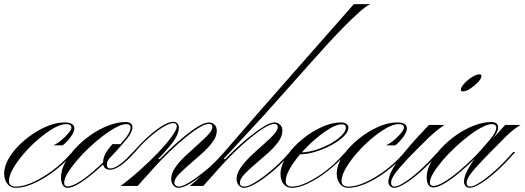

<svg xmlns="http://www.w3.org/2000/svg" viewBox="-63 -893 2520 922"><path d="M12 9Q-13 9 -28 -10.5Q-43 -30 -43 -60Q-43 -91 -25 -125Q-7 -159 23.5 -190.5Q54 -222 92 -248Q130 -274 170 -289.5Q210 -305 247 -305Q294 -305 294 -276Q294 -260 277 -236Q260 -212 238 -195H193Q213 -204 232.5 -220.5Q252 -237 266 -254Q280 -271 280 -280Q280 -297 254 -297Q229 -297 194 -277Q159 -257 121.5 -225Q84 -193 52 -156Q20 -119 0 -84Q-20 -49 -20 -24Q-20 3 14 3Q49 3 94.5 -17.5Q140 -38 187 -72.5Q234 -107 273 -151L284 -163H294L285 -154Q244 -106 195 -69.5Q146 -33 98.5 -12Q51 9 12 9Z M262 9Q246 9 238 -4.5Q230 -18 230 -43Q230 -75 249.5 -112Q269 -149 301.5 -183.5Q334 -218 374.5 -246Q415 -274 458.5 -290.5Q502 -307 540 -307Q573 -307 573 -281Q573 -258 543 -222Q513 -186 468 -138Q432 -101 392.5 -67.5Q353 -34 318.5 -12.5Q284 9 262 9ZM263 2Q281 2 312.5 -16.5Q344 -35 382.5 -68Q421 -101 463 -143Q508 -191 536 -225Q564 -259 564 -280Q564 -297 543 -297Q524 -297 494.5 -281.5Q465 -266 431.5 -240.5Q398 -215 365 -184Q332 -153 305 -121Q278 -89 261.5 -61.5Q245 -34 245 -15Q245 2 263 2ZM577 -154Q545 -118 516 -98Q487 -78 467 -78Q432 -78 432 -112Q432 -133 442 -152.5Q452 -172 477 -201H524L465 -135Q450 -121 450 -102Q450 -84 468 -84Q484 -84 510 -102Q536 -120 564 -151L576 -163H586Z M586 -163H576L588 -176Q642 -236 691 -272Q740 -308 769 -308Q781 -308 788.5 -300.5Q796 -293 796 -280Q796 -253 773.5 -219.5Q751 -186 696 -129H708L683 -95L598 0H516Q561 -33 608.5 -75.5Q656 -118 696.5 -160.5Q737 -203 761.5 -237Q786 -271 786 -285Q786 -302 768 -302Q753 -302 724 -285Q695 -268 661.5 -239.5Q628 -211 597 -176ZM794 9Q779 9 769 -3.5Q759 -16 759 -33Q759 -60 778.5 -88.5Q798 -117 828 -145Q858 -173 887.5 -199Q917 -225 937 -246.5Q957 -268 957 -283Q957 -298 940 -298Q922 -298 892 -279.5Q862 -261 825.5 -231Q789 -201 752 -165.5Q715 -130 683 -95H673Q705 -131 743 -167.5Q781 -204 818.5 -235Q856 -266 888 -285.5Q920 -305 941 -305Q955 -305 966.5 -295Q978 -285 978 -265Q978 -238 957.5 -210.5Q937 -183 907 -156Q877 -129 846.5 -103Q816 -77 795 -55Q774 -33 774 -15Q774 -8 780.5 -2.5Q787 3 795 3Q814 3 849 -19Q884 -41 926 -75.5Q968 -110 1003 -151L1015 -163H1025L1016 -154Q976 -108 932.5 -71.5Q889 -35 852.5 -13Q816 9 794 9Z M1204 -339 1185 -360 1636 -873H1715Q1695 -864 1662 -834.5Q1629 -805 1591 -766.5Q1553 -728 1516 -688Q1479 -648 1451 -616ZM1204 -339 1010 -129H1023L998 -95L913 0H848Q888 -32 932.5 -76Q977 -120 1015 -164L1185 -360ZM1108 9Q1094 9 1083.5 -3.5Q1073 -16 1073 -33Q1073 -60 1093 -88.5Q1113 -117 1142.5 -145Q1172 -173 1202 -199Q1232 -225 1251.5 -246.5Q1271 -268 1271 -283Q1271 -298 1254 -298Q1236 -298 1206 -279.5Q1176 -261 1139.5 -231Q1103 -201 1066 -165.5Q1029 -130 998 -95H987Q1019 -131 1057 -167.5Q1095 -204 1133.5 -235Q1172 -266 1203.5 -285.5Q1235 -305 1255 -305Q1269 -305 1281 -295Q1293 -285 1293 -265Q1293 -238 1272.5 -210.5Q1252 -183 1221.5 -156Q1191 -129 1160.5 -103Q1130 -77 1109.5 -55Q1089 -33 1089 -15Q1089 3 1110 3Q1129 3 1164.5 -19Q1200 -41 1241 -75.5Q1282 -110 1318 -151L1329 -163H1339L1330 -154Q1291 -108 1248 -71.5Q1205 -35 1167.5 -13Q1130 9 1108 9Z M1339 3Q1371 3 1413.5 -17.5Q1456 -38 1501.5 -72.5Q1547 -107 1585 -151L1597 -163H1607L1598 -154Q1557 -108 1509.5 -71Q1462 -34 1417 -12.5Q1372 9 1339 9Q1314 9 1299 -9Q1284 -27 1284 -58Q1284 -89 1302 -123Q1320 -157 1350.5 -189Q1381 -221 1419.5 -247.5Q1458 -274 1498 -289.5Q1538 -305 1575 -305Q1591 -305 1600.5 -298Q1610 -291 1610 -280Q1610 -260 1587.5 -238Q1565 -216 1529 -196.5Q1493 -177 1452.5 -164.5Q1412 -152 1375 -152L1384 -161Q1419 -162 1456 -174Q1493 -186 1525 -204Q1557 -222 1577.5 -242.5Q1598 -263 1598 -280Q1598 -296 1578 -296Q1554 -296 1520 -275.5Q1486 -255 1449 -223Q1412 -191 1380 -154Q1348 -117 1328.5 -82.5Q1309 -48 1309 -24Q1309 3 1339 3Z M1609 9Q1584 9 1569 -10.5Q1554 -30 1554 -60Q1554 -91 1572 -125Q1590 -159 1620.5 -190.5Q1651 -222 1689 -248Q1727 -274 1767 -289.5Q1807 -305 1844 -305Q1891 -305 1891 -276Q1891 -260 1874 -236Q1857 -212 1835 -195H1790Q1810 -204 1829.5 -220.5Q1849 -237 1863 -254Q1877 -271 1877 -280Q1877 -297 1851 -297Q1826 -297 1791 -277Q1756 -257 1718.5 -225Q1681 -193 1649 -156Q1617 -119 1597 -84Q1577 -49 1577 -24Q1577 3 1611 3Q1646 3 1691.5 -17.5Q1737 -38 1784 -72.5Q1831 -107 1870 -151L1881 -163H1891L1882 -154Q1841 -106 1792 -69.5Q1743 -33 1695.5 -12Q1648 9 1609 9Z M1830 9Q1818 9 1810 0.5Q1802 -8 1802 -20Q1802 -57 1848 -121.5Q1894 -186 1997 -293H2072Q2060 -286 2042 -272Q2024 -258 2002 -238Q1933 -171 1892 -127.5Q1851 -84 1833 -58Q1815 -32 1815 -16Q1815 3 1831 3Q1848 3 1880.5 -18Q1913 -39 1952 -74Q1991 -109 2028 -151L2040 -163H2049L2041 -154Q1999 -106 1958 -69.5Q1917 -33 1883 -12Q1849 9 1830 9ZM2238 -536Q2249 -536 2249 -529Q2249 -516 2232.5 -498.5Q2216 -481 2195.5 -467.5Q2175 -454 2160 -454Q2150 -454 2150 -462Q2150 -474 2166 -491.5Q2182 -509 2203 -522.5Q2224 -536 2238 -536Z M2018 7Q1986 7 1986 -43Q1986 -75 2005.5 -112Q2025 -149 2057.5 -183.5Q2090 -218 2130.5 -246Q2171 -274 2214.5 -290.5Q2258 -307 2296 -307Q2329 -307 2329 -281Q2329 -258 2299 -222Q2269 -186 2224 -138Q2188 -102 2148.5 -68.5Q2109 -35 2074.5 -14Q2040 7 2018 7ZM2019 0Q2037 0 2068.5 -18.5Q2100 -37 2139 -69.5Q2178 -102 2219 -143Q2264 -191 2292 -225Q2320 -259 2320 -280Q2320 -297 2299 -297Q2280 -297 2250.5 -281.5Q2221 -266 2187.5 -240.5Q2154 -215 2121 -184Q2088 -153 2061 -121Q2034 -89 2017.5 -61.5Q2001 -34 2001 -15Q2001 0 2019 0ZM2411 -163 2403 -154Q2363 -108 2322 -71Q2281 -34 2246.5 -12.5Q2212 9 2192 9Q2181 9 2173 0.5Q2165 -8 2165 -20Q2165 -53 2200.5 -108Q2236 -163 2300 -229H2305L2363 -293H2437Q2420 -283 2401.5 -268.5Q2383 -254 2367 -238Q2295 -166 2254 -123Q2213 -80 2195.5 -56Q2178 -32 2178 -16Q2178 3 2194 3Q2211 3 2242 -17Q2273 -37 2312 -71.5Q2351 -106 2391 -151L2402 -163Z"/></svg>

Font: Ballet 24pt
Style: Regular
Weight: 400
Designer: Maximiliano R. Sproviero
Foundry: Omnibus-Type
Version: Version 1.100